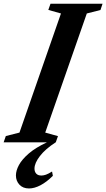

<svg xmlns="http://www.w3.org/2000/svg" viewBox="-74 -782 584 1055"><path d="M-54 0 -42 -34.5 33 -53.5 261 -708 191.5 -727.5 203.5 -761.5H489.5L478 -727L403 -708L174.5 -53.5L244.5 -34L232.5 0ZM85.5 253.5Q52 253.5 32.8 232.8Q13.5 212 13.5 182Q13.5 155.5 30.2 124.5Q47 93.5 84.5 61.2Q122 29 184 0H232Q175.5 36.5 145.5 75.2Q115.5 114 115.5 144.5Q115.5 161.5 125 172Q134.5 182.5 153.5 182.5Q165 182.5 178.5 177.8Q192 173 212 160.5L216.5 184Q182.5 218 148.8 235.8Q115 253.5 85.5 253.5Z"/></svg>

Font: Libre Caslon Condensed
Style: Italic
Weight: 400
Italic angle: -22.583°
Designer: Pablo Impallari, Rodrigo Fuenzalida, Katja Schimmel, Ertekin Erdin
Foundry: Pablo Impallari, Rodrigo Fuenzalida
Version: Version 2.000;gftools[0.9.33]